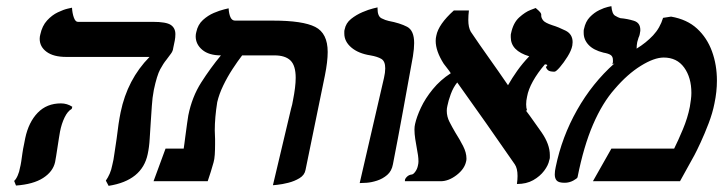

<svg xmlns="http://www.w3.org/2000/svg" viewBox="-20 -589 2350 624"><path d="M480 -297Q475 -271 473.5 -245Q472 -219 470 -193Q468 -165 466.5 -138Q465 -111 460 -88Q442 -2 333 15L324 -2Q331 -12 336.5 -24.5Q342 -37 345 -53Q349 -68 352 -91Q355 -114 359 -138Q365 -190 372 -224Q394 -331 466 -404H195Q154 -404 131.5 -420.5Q109 -437 109 -463Q109 -467 109.5 -470Q110 -473 111 -477Q117 -505 133 -522.5Q149 -540 168 -549Q187 -558 200.5 -561Q214 -564 214 -564Q215 -546 220 -532Q225 -518 233 -518H477Q520 -518 535 -508Q550 -498 550 -478Q550 -473 549.5 -467.5Q549 -462 548 -457L543 -433Q542 -423 535.5 -414.5Q529 -406 521 -395Q511 -383 500.5 -363.5Q490 -344 480 -297ZM175 -161Q174 -154 171.5 -140Q169 -126 167 -111Q165 -96 162.5 -82Q160 -68 159 -62Q152 -31 120 -10.5Q88 10 32 14L26 -1Q32 -6 37.5 -18.5Q43 -31 45 -44Q47 -51 49 -64Q51 -77 53 -92Q55 -106 58 -119.5Q61 -133 62 -140Q73 -192 102.5 -222.5Q132 -253 178 -253Q198 -253 215 -242L213 -235Q200 -228 190 -207.5Q180 -187 175 -161Z M867 13 926 -236Q930 -249 932 -262Q941 -307 941 -336Q941 -376 924 -392.5Q907 -409 872 -409H767Q753 -391 736 -365Q719 -339 705.5 -311Q692 -283 686 -257Q682 -232 680 -209Q678 -186 678 -165Q678 -158 678.5 -151Q679 -144 679 -137V-120Q679 -102 678 -86.5Q677 -71 674 -61Q670 -47 665 -30.5Q660 -14 655 0H479L518 -106H577Q578 -114 579.5 -123.5Q581 -133 582 -143Q585 -166 588 -187.5Q591 -209 592 -214Q604 -274 634 -321Q664 -368 698 -409Q659 -409 637.5 -427Q616 -445 616 -471Q616 -475 616.5 -478Q617 -481 618 -485Q623 -509 639.5 -524Q656 -539 675 -547Q694 -555 708.5 -558.5Q723 -562 723 -562Q724 -544 729 -533Q734 -522 744 -522H868Q964 -522 1004.5 -501.5Q1045 -481 1045 -420Q1045 -389 1036 -344L973 -37Q970 -20 953.5 -10Q937 0 917 5Q897 10 882 11.5Q867 13 867 13Z M1149 6 1228 -336Q1232 -353 1232 -367Q1232 -390 1219.5 -397.5Q1207 -405 1184 -409Q1145 -415 1122 -434.5Q1099 -454 1099 -480Q1099 -483 1099 -486.5Q1099 -490 1100 -493Q1104 -514 1121 -527.5Q1138 -541 1158 -549.5Q1178 -558 1192.5 -561.5Q1207 -565 1207 -565V-561Q1207 -536 1220 -529.5Q1233 -523 1243 -521Q1280 -514 1303 -502Q1326 -490 1326 -449Q1326 -440 1325 -429.5Q1324 -419 1322 -406Q1306 -318 1290 -230Q1274 -142 1257 -55Q1253 -33 1238.5 -20.5Q1224 -8 1205.5 -2Q1187 4 1171.5 5Q1156 6 1149 6Z M1840 -441Q1837 -425 1824.5 -405Q1812 -385 1799.5 -370.5Q1787 -356 1782 -356Q1767 -356 1761.5 -360.5Q1756 -365 1754 -372H1755Q1755 -372 1758 -375.5Q1761 -379 1751 -380Q1727 -352 1712 -325Q1697 -298 1693 -275Q1690 -262 1690 -250Q1690 -238 1693 -230H1689Q1702 -213 1714.5 -195Q1727 -177 1740 -159Q1767 -120 1767 -85Q1767 -81 1767 -77Q1767 -73 1765 -68Q1762 -52 1748.5 -34Q1735 -16 1713 -3.5Q1691 9 1660 9Q1661 2 1661.5 -4.5Q1662 -11 1662 -17Q1662 -42 1653 -55Q1604 -126 1560 -188.5Q1516 -251 1466 -321Q1453 -305 1445 -283Q1437 -261 1434 -245Q1433 -241 1432.5 -237Q1432 -233 1432 -229Q1432 -210 1441 -192.5Q1450 -175 1460 -158Q1474 -136 1485 -114.5Q1496 -93 1496 -74Q1496 -68 1495 -65Q1490 -40 1464 -20Q1438 0 1412 0H1296V-3Q1296 -8 1302.5 -14.5Q1309 -21 1319 -22Q1324 -23 1330 -31.5Q1336 -40 1338 -50Q1339 -54 1339.5 -57.5Q1340 -61 1340 -64Q1340 -74 1338.5 -84.5Q1337 -95 1335 -105Q1332 -121 1329.5 -137.5Q1327 -154 1327 -168Q1327 -173 1327.5 -177.5Q1328 -182 1329 -186Q1334 -209 1348 -239Q1362 -269 1386.5 -299Q1411 -329 1445 -351Q1440 -359 1433.5 -367Q1427 -375 1422 -382Q1396 -423 1396 -456Q1396 -461 1396.5 -465Q1397 -469 1398 -473Q1405 -510 1455 -555H1504Q1503 -547 1502.5 -539.5Q1502 -532 1502 -524Q1502 -500 1510 -486Q1539 -443 1570 -399.5Q1601 -356 1631 -312Q1644 -335 1661 -359Q1678 -383 1700 -406Q1640 -424 1640 -468Q1640 -471 1640 -474.5Q1640 -478 1641 -481Q1648 -515 1667.5 -532.5Q1687 -550 1704 -556.5Q1721 -563 1721 -563Q1734 -552 1736.5 -548Q1739 -544 1739 -542V-538Q1739 -531 1745 -523Q1751 -515 1775 -507Q1795 -501 1818 -489.5Q1841 -478 1841 -452Q1841 -449 1840.5 -446.5Q1840 -444 1840 -441Z M2135 -531 2161 -535Q2213 -526 2245.5 -496Q2278 -466 2294 -422Q2310 -378 2310 -327Q2310 -309 2308 -290.5Q2306 -272 2302 -253Q2296 -222 2283 -188Q2270 -154 2257 -126Q2244 -98 2237 -85Q2226 -65 2213.5 -42.5Q2201 -20 2190 0H1907L1967 -106H2171Q2184 -132 2199.5 -169Q2215 -206 2222 -242Q2224 -254 2225.5 -265.5Q2227 -277 2227 -287Q2227 -337 2203.5 -369.5Q2180 -402 2137 -402Q2106 -402 2062.5 -375Q2019 -348 1978 -300Q1938 -255 1907.5 -184.5Q1877 -114 1857 -13Q1856 -9 1843 -2Q1830 5 1815 5Q1796 5 1789.5 -2Q1783 -9 1783 -22Q1783 -33 1786 -46Q1806 -144 1855.5 -231.5Q1905 -319 1977 -383L1970 -380Q1972 -385 1972 -388Q1972 -391 1972 -394Q1972 -405 1965 -410Q1958 -415 1941 -418Q1909 -426 1893 -443Q1877 -460 1877 -482Q1877 -485 1877 -488.5Q1877 -492 1878 -495Q1883 -519 1897 -533.5Q1911 -548 1927.5 -556Q1944 -564 1955.5 -566.5Q1967 -569 1967 -569Q1969 -544 1979 -538Q1989 -532 1996 -530Q2019 -528 2040 -521.5Q2061 -515 2061 -492Q2061 -491 2061 -488.5Q2061 -486 2060 -483Q2059 -473 2054 -464L2055 -465Q2054 -462 2053 -459Q2052 -456 2051 -452Q2050 -447 2049.5 -441.5Q2049 -436 2049 -431Q2080 -450 2102.5 -474Q2125 -498 2135 -531Z"/></svg>

Font: Libertinus Serif Semibold Italic
Style: Regular
Weight: 600
Italic angle: -11.5°
Designer: Philipp H. Poll, Khaled Hosny
Foundry: Caleb Maclennan
Version: Version 7.051;RELEASE